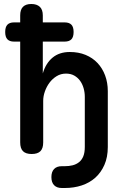

<svg xmlns="http://www.w3.org/2000/svg" viewBox="-20 -760 640 960"><path d="M50 -552Q28 -552 17 -563.5Q6 -575 6 -600Q6 -625 17 -636.5Q28 -648 50 -648H81V-683Q81 -712 95 -726Q109 -740 136.5 -740Q164 -740 179 -726Q194 -712 194 -683V-648H303Q326 -648 337 -636.5Q348 -625 348 -600Q348 -575 337 -563.5Q326 -552 303 -552H194V-393Q209 -444 243 -472Q277 -500 329 -500Q373 -500 408 -485.5Q443 -471 467.5 -445Q492 -419 505.5 -383Q519 -347 519 -304V-25Q519 26 502 64.5Q485 103 456.5 128.5Q428 154 389 167Q350 180 304 180H289Q264 180 250.5 166Q237 152 237 125.5Q237 99 250.5 85Q264 71 289 71H304Q325 71 343 66.5Q361 62 375 51Q389 40 396.5 21.5Q404 3 404 -26V-276Q404 -298 398 -319Q392 -340 380.5 -356Q369 -372 351.5 -382Q334 -392 310 -392Q284 -392 263 -379Q242 -366 227.5 -346.5Q213 -327 204.5 -303Q196 -279 196 -256V-48Q196 -18 182 -4Q168 10 138.5 10Q109 10 95 -4Q81 -18 81 -48V-552Z"/></svg>

Font: Maple Mono NL SemiBold
Style: Regular
Weight: 600
Monospace: yes
Designer: subframe7536
Version: Version 7.000